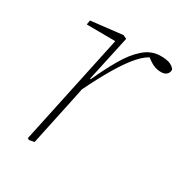

<svg xmlns="http://www.w3.org/2000/svg" viewBox="-125 -592 659 692"><g transform="rotate(30 204.5 -246.0)"><path d="M160 -244 158 -297H172Q197 -352 223 -397Q249 -442 280 -469Q311 -496 349 -496Q376 -496 390 -489.5Q404 -483 409 -473Q409 -461 401 -453.5Q393 -446 378 -446Q364 -446 351.5 -450.5Q339 -455 325 -465L311 -476L345 -478L328 -476Q303 -468 276.5 -438Q250 -408 221 -359Q192 -310 160 -244ZM82 0 183 -474 188 -460 61 -461 64 -479 195 -494 210 -487 169 -298 172 -296 156 -216Q144 -162 133 -108Q122 -54 110 0L89 4Z"/></g></svg>

Font: Source Serif 4 ExtraLight
Style: Italic
Weight: 250
Italic angle: -12°
Designer: Frank Grießhammer
Foundry: Adobe Systems Incorporated
Version: Version 4.004;hotconv 1.0.116;makeotfexe 2.5.65601